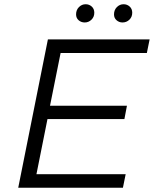

<svg xmlns="http://www.w3.org/2000/svg" viewBox="-20 -886 726 906"><path d="M152 -64H573L560 0H66L206 -700H686L673 -636H266L216 -387H579L567 -324H204ZM558 -780Q542 -780 530 -790.5Q518 -801 518 -818Q518 -839 531.5 -852.5Q545 -866 563 -866Q580 -866 592 -855Q604 -844 604 -826Q604 -806 590.5 -793Q577 -780 558 -780ZM380 -780Q363 -780 351 -790.5Q339 -801 339 -818Q339 -839 352.5 -852.5Q366 -866 384 -866Q401 -866 413 -855Q425 -844 425 -826Q425 -806 411.5 -793Q398 -780 380 -780Z"/></svg>

Font: Montserrat
Style: Italic
Weight: 400
Italic angle: -11.3°
Designer: Julieta Ulanovsky
Foundry: Julieta Ulanovsky
Version: Version 9.000; ttfautohint (v1.8.4.7-5d5b)